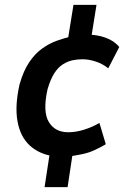

<svg xmlns="http://www.w3.org/2000/svg" viewBox="-20 -649 538 784"><path d="M162 115 186 -42 200 -11Q141 -19 102 -54.5Q63 -90 51.5 -153.5Q40 -217 60 -305Q76 -361 100 -396Q124 -431 153 -451.5Q182 -472 213 -483Q244 -494 275 -501L255 -474L280 -629H374L350 -479L330 -508Q376 -508 411.5 -495Q447 -482 467 -457L422 -370Q400 -388 371.5 -397.5Q343 -407 317 -407Q297 -407 277 -403Q257 -399 237 -386.5Q217 -374 201.5 -349.5Q186 -325 174 -284Q154 -194 179 -151.5Q204 -109 259 -109Q290 -109 323.5 -119.5Q357 -130 386 -147L412 -60Q388 -46 365 -35.5Q342 -25 315.5 -19.5Q289 -14 254 -9L279 -37L256 115Z"/></svg>

Font: Nunito Sans 7pt Condensed
Style: Bold Italic
Weight: 700
Width: 3
Italic angle: -9°
Designer: Vernon Adams
Foundry: Vernon Adams
Version: Version 3.101;gftools[0.9.27]